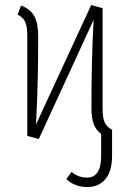

<svg xmlns="http://www.w3.org/2000/svg" viewBox="-20 -551 522 773"><path d="M393.1 -113.8Q393.1 -75.7 401.9 -57.4Q410.6 -39.1 431.2 -28.8V76.2Q431.2 138.2 404.3 170.2Q377.4 202.1 331.1 202.1Q281.2 202.1 247.1 169.9L268.1 141.1Q295.9 164.1 330.1 164.1Q387.2 164.1 387.2 77.1V-12.2Q366.2 -27.3 357.2 -51.3Q348.1 -75.2 348.1 -115.2Q348.1 -311.5 356.9 -471.2L136.2 8.8L89.8 -3.9V-407.2Q89.8 -445.3 81.1 -463.6Q72.3 -481.9 50.8 -492.2L64.9 -528.8Q102.1 -514.6 117.9 -486.3Q133.8 -458 133.8 -405.8Q133.8 -212.4 125 -49.8L347.2 -530.8L393.1 -518.1Z"/></svg>

Font: Fira Sans Compressed ExtraLight
Style: Regular
Weight: 250
Width: 1
Designer: Carrois Corporate & Edenspiekermann AG
Foundry: Carrois Corporate GbR & Edenspiekermann AG
Version: Version 4.203;PS 004.203;hotconv 1.0.88;makeotf.lib2.5.64775